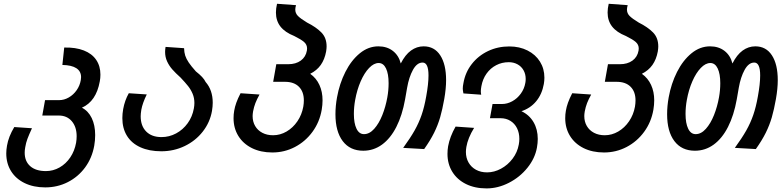

<svg xmlns="http://www.w3.org/2000/svg" viewBox="-20 -808 4241 1042"><path d="M14 24.5Q14 5.5 18 -17.5Q26 -66 57.5 -118.5L153.5 -112Q136.5 -75 128.8 -54.2Q121 -33.5 117 -9Q114 7 114 20.5Q114 67.5 144.2 94Q174.5 120.5 229 120.5Q268.5 120.5 303.2 100.8Q338 81 361.5 46Q385 11 393 -33.5Q396 -51.5 396 -68.5Q396 -119 369.8 -150Q343.5 -181 299 -181H209.5L224.5 -264.5H300.5Q328 -264.5 353.2 -279Q378.5 -293.5 396 -318.5Q413.5 -343.5 418.5 -373.5Q420 -382 420 -389.5Q420 -421 394.5 -437.8Q369 -454.5 318.5 -455.5L328.5 -550Q390.5 -551.5 434.8 -534.2Q479 -517 502 -483.2Q525 -449.5 525 -403Q525 -384 521.5 -366Q502 -258 424.5 -223.5Q459 -206 477.8 -167.2Q496.5 -128.5 496.5 -75Q496.5 -46 491.5 -17.5Q479.5 49.5 441.8 100.8Q404 152 347.8 180.5Q291.5 209 225.5 209Q162 209 114 185.8Q66 162.5 40 120.8Q14 79 14 24.5Z M644 -167Q644 -190.5 648.5 -216Q657 -263 679 -302L776.5 -295.5Q753.5 -248.5 747 -212.5Q743.5 -190.5 743.5 -177Q743.5 -124.5 773.5 -94.2Q803.5 -64 856.5 -64Q898.5 -64 935.8 -84Q973 -104 998.5 -139.2Q1024 -174.5 1032 -219Q1035 -235 1035 -249Q1035 -276 1025.5 -298.8Q1016 -321.5 1001 -340.5Q986 -359.5 960 -387Q932.5 -411.5 915 -431.5Q897.5 -451.5 886.8 -475Q876 -498.5 876 -526.5Q876 -537.5 878.5 -553.5L979 -546.5Q979.5 -524 985.2 -506.2Q991 -488.5 1004.2 -468.8Q1017.5 -449 1043 -420.5Q1064 -404 1076.8 -390.2Q1089.5 -376.5 1096 -363Q1134.5 -319 1134.5 -250.5Q1134.5 -231 1130.5 -206Q1119.5 -143.5 1080.2 -93.5Q1041 -43.5 982 -15.2Q923 13 855.5 13Q789.5 13 741.8 -8.8Q694 -30.5 669 -71Q644 -111.5 644 -167Z M1247.5 -166.5Q1247.5 -187.5 1251 -207Q1254.5 -228 1262.5 -250.5Q1270.5 -273 1285.5 -302L1388.5 -295Q1374.5 -270 1366.2 -248.8Q1358 -227.5 1353.5 -203.5Q1351 -188.5 1351 -178Q1351 -147.5 1364.8 -124Q1378.5 -100.5 1403.8 -87.2Q1429 -74 1462 -74Q1500.5 -74 1535.2 -94.2Q1570 -114.5 1594 -149.8Q1618 -185 1626 -229Q1629 -247 1629 -263Q1629 -310.5 1602.2 -337.2Q1575.5 -364 1526.5 -364H1462.5L1479.5 -459.5H1544Q1585.5 -459.5 1612.5 -479.2Q1639.5 -499 1645.5 -533.5Q1646.5 -541.5 1646.5 -545Q1646.5 -565.5 1630.5 -579.8Q1614.5 -594 1577 -612.5Q1526.5 -632.5 1502 -664Q1477.5 -695.5 1477.5 -740Q1477.5 -762 1483.5 -787.5L1586.5 -780Q1582.5 -765.5 1582.5 -756Q1582.5 -736 1596.8 -721.5Q1611 -707 1646.5 -685.5Q1695.5 -661 1724 -632Q1752.5 -603 1752.5 -556Q1752.5 -545 1750 -529Q1742 -485.5 1720.8 -455.5Q1699.5 -425.5 1663.5 -407.5Q1696.5 -384 1713.5 -347Q1730.5 -310 1730.5 -263.5Q1730.5 -239 1726 -212.5Q1714.5 -145.5 1676 -92.8Q1637.5 -40 1580.5 -10.2Q1523.5 19.5 1458 19.5Q1395 19.5 1347.2 -4.2Q1299.5 -28 1273.5 -70.2Q1247.5 -112.5 1247.5 -166.5Z M1800.5 -188Q1800.5 -233 1809 -279.5Q1822.5 -354.5 1854.5 -417.8Q1886.5 -481 1932.8 -518.8Q1979 -556.5 2033.5 -556.5Q2080 -556.5 2112 -531.8Q2144 -507 2155 -463.5Q2179 -511 2210.5 -533.8Q2242 -556.5 2279 -556.5Q2337.5 -556.5 2369.2 -507.8Q2401 -459 2401 -373Q2401 -327.5 2391 -270.5Q2381 -214 2368.8 -171.5Q2356.5 -129 2335.8 -87.2Q2315 -45.5 2282 1L2168 -5.5Q2206.5 -58.5 2229.8 -99.5Q2253 -140.5 2268 -184Q2283 -227.5 2293 -284.5Q2305.5 -352.5 2305.5 -398.5Q2305.5 -468.5 2273.5 -468.5Q2243 -468.5 2221.2 -429Q2199.5 -389.5 2189.5 -332L2178.5 -269Q2163 -182 2131 -119.2Q2099 -56.5 2053.2 -23.2Q2007.5 10 1951.5 10Q1879.5 10 1840 -42.2Q1800.5 -94.5 1800.5 -188ZM2082 -279.5Q2089 -318 2089 -356.5Q2089 -407 2075 -436.5Q2061 -466 2035 -466Q2009 -466 1983.2 -439.2Q1957.5 -412.5 1937.5 -366.8Q1917.5 -321 1907.5 -265.5Q1900.5 -227 1900.5 -189.5Q1900.5 -139 1914.8 -109.5Q1929 -80 1955.5 -80Q1985 -80 2010.8 -108.8Q2036.5 -137.5 2054.8 -183.2Q2073 -229 2082 -279.5Z M2408.5 27Q2408.5 6 2412 -14.5Q2421.5 -66.5 2452.5 -121L2553 -114Q2519 -58.5 2511 -10.5Q2508.5 5.5 2508.5 16.5Q2508.5 49 2523 74.2Q2537.5 99.5 2563.5 113.5Q2589.5 127.5 2623.5 127.5Q2662 127.5 2699 107.5Q2736 87.5 2762 53Q2788 18.5 2795.5 -23.5Q2798.5 -39.5 2798.5 -54Q2798.5 -87 2785.8 -112.5Q2773 -138 2749.8 -152.2Q2726.5 -166.5 2696.5 -166.5H2639L2653 -243.5H2704Q2733 -243.5 2760.2 -258.5Q2787.5 -273.5 2806.5 -299.8Q2825.5 -326 2831 -358Q2833 -368 2833 -379.5Q2833 -406 2821.2 -426.8Q2809.5 -447.5 2788.5 -459Q2767.5 -470.5 2741 -470.5Q2704 -470.5 2672.8 -454.2Q2641.5 -438 2620.5 -408.5Q2599.5 -379 2592.5 -340Q2589.5 -323.5 2589.5 -312.5Q2589.5 -303.5 2591.5 -294L2495 -301Q2491.5 -318.5 2491.5 -327Q2491.5 -339.5 2495 -356.5Q2505 -415 2540.2 -460.2Q2575.5 -505.5 2628.5 -530.8Q2681.5 -556 2744 -556Q2799.5 -556 2843 -534Q2886.5 -512 2910.5 -473.5Q2934.5 -435 2934.5 -386.5Q2934.5 -370 2931.5 -352.5Q2921.5 -296.5 2890 -258.5Q2858.5 -220.5 2810 -204.5Q2852.5 -184.5 2875.5 -145.2Q2898.5 -106 2898.5 -54Q2898.5 -32 2894 -7Q2883.5 51.5 2842.5 102.5Q2801.5 153.5 2742 184Q2682.5 214.5 2620.5 214.5Q2557 214.5 2509 190.8Q2461 167 2434.8 124.5Q2408.5 82 2408.5 27Z M3047.5 -166.5Q3047.5 -187.5 3051 -207Q3054.5 -228 3062.5 -250.5Q3070.5 -273 3085.5 -302L3188.5 -295Q3174.5 -270 3166.2 -248.8Q3158 -227.5 3153.5 -203.5Q3151 -188.5 3151 -178Q3151 -147.5 3164.8 -124Q3178.5 -100.5 3203.8 -87.2Q3229 -74 3262 -74Q3300.5 -74 3335.2 -94.2Q3370 -114.5 3394 -149.8Q3418 -185 3426 -229Q3429 -247 3429 -263Q3429 -310.5 3402.2 -337.2Q3375.5 -364 3326.5 -364H3262.5L3279.5 -459.5H3344Q3385.5 -459.5 3412.5 -479.2Q3439.5 -499 3445.5 -533.5Q3446.5 -541.5 3446.5 -545Q3446.5 -565.5 3430.5 -579.8Q3414.5 -594 3377 -612.5Q3326.5 -632.5 3302 -664Q3277.5 -695.5 3277.5 -740Q3277.5 -762 3283.5 -787.5L3386.5 -780Q3382.5 -765.5 3382.5 -756Q3382.5 -736 3396.8 -721.5Q3411 -707 3446.5 -685.5Q3495.5 -661 3524 -632Q3552.5 -603 3552.5 -556Q3552.5 -545 3550 -529Q3542 -485.5 3520.8 -455.5Q3499.5 -425.5 3463.5 -407.5Q3496.5 -384 3513.5 -347Q3530.5 -310 3530.5 -263.5Q3530.5 -239 3526 -212.5Q3514.5 -145.5 3476 -92.8Q3437.5 -40 3380.5 -10.2Q3323.5 19.5 3258 19.5Q3195 19.5 3147.2 -4.2Q3099.5 -28 3073.5 -70.2Q3047.5 -112.5 3047.5 -166.5Z M3600.5 -188Q3600.5 -233 3609 -279.5Q3622.5 -354.5 3654.5 -417.8Q3686.5 -481 3732.8 -518.8Q3779 -556.5 3833.5 -556.5Q3880 -556.5 3912 -531.8Q3944 -507 3955 -463.5Q3979 -511 4010.5 -533.8Q4042 -556.5 4079 -556.5Q4137.5 -556.5 4169.2 -507.8Q4201 -459 4201 -373Q4201 -327.5 4191 -270.5Q4181 -214 4168.8 -171.5Q4156.5 -129 4135.8 -87.2Q4115 -45.5 4082 1L3968 -5.5Q4006.5 -58.5 4029.8 -99.5Q4053 -140.5 4068 -184Q4083 -227.5 4093 -284.5Q4105.5 -352.5 4105.5 -398.5Q4105.5 -468.5 4073.5 -468.5Q4043 -468.5 4021.2 -429Q3999.5 -389.5 3989.5 -332L3978.5 -269Q3963 -182 3931 -119.2Q3899 -56.5 3853.2 -23.2Q3807.5 10 3751.5 10Q3679.5 10 3640 -42.2Q3600.5 -94.5 3600.5 -188ZM3882 -279.5Q3889 -318 3889 -356.5Q3889 -407 3875 -436.5Q3861 -466 3835 -466Q3809 -466 3783.2 -439.2Q3757.5 -412.5 3737.5 -366.8Q3717.5 -321 3707.5 -265.5Q3700.5 -227 3700.5 -189.5Q3700.5 -139 3714.8 -109.5Q3729 -80 3755.5 -80Q3785 -80 3810.8 -108.8Q3836.5 -137.5 3854.8 -183.2Q3873 -229 3882 -279.5Z"/></svg>

Font: JuliaMono MediumItalic
Style: Regular
Weight: 500
Italic angle: -9°
Monospace: yes
Designer: cormullion
Foundry: corm
Version: Version 0.049; ttfautohint (v1.8.4)